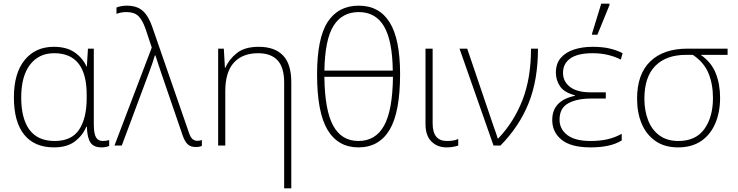

<svg xmlns="http://www.w3.org/2000/svg" viewBox="-20 -796 4035 1050"><path d="M275 10Q168 10 112 -60Q56 -130 56 -263Q56 -396 115 -468Q174 -540 274 -540Q344 -540 387.5 -510Q431 -480 453 -433H455L461 -530H493V-119Q493 -65 505 -45Q517 -25 542 -25Q561 -25 577 -30V2Q560 10 535 10Q493 10 475 -16Q457 -42 455 -103H452Q433 -56 390 -23Q347 10 275 10ZM279 -25Q372 -25 413 -87.5Q454 -150 454 -259V-278Q454 -505 276 -505Q192 -505 144 -442Q96 -379 96 -263Q96 -147 141.5 -86Q187 -25 279 -25Z M1050 8Q1022 8 1006 -7.5Q990 -23 979 -55L862 -396Q853 -422 845 -447Q837 -472 830 -493H827Q821 -472 812.5 -448Q804 -424 796 -402L646 0H606L810 -536L776 -638Q759 -687 736.5 -708.5Q714 -730 671 -730Q654 -730 640 -727Q626 -724 617 -720V-755Q627 -759 641.5 -762Q656 -765 673 -765Q730 -765 761.5 -736Q793 -707 813 -648L1013 -71Q1022 -44 1033.5 -35Q1045 -26 1059 -26Q1067 -26 1073 -27.5Q1079 -29 1084 -30V2Q1077 5 1069 6.5Q1061 8 1050 8Z M1534 234V-345Q1534 -427 1498 -466Q1462 -505 1392 -505Q1306 -505 1259 -453.5Q1212 -402 1212 -297V0H1173V-530H1204L1210 -426H1213Q1232 -471 1275 -505.5Q1318 -540 1395 -540Q1482 -540 1527.5 -493Q1573 -446 1573 -347V234Z M1940 10Q1829 10 1771.5 -85.5Q1714 -181 1714 -389Q1714 -587 1772 -676Q1830 -765 1942 -765Q2054 -765 2111 -673.5Q2168 -582 2168 -391Q2168 -182 2110.5 -86Q2053 10 1940 10ZM1754 -410H2128Q2126 -574 2080 -652Q2034 -730 1942 -730Q1851 -730 1804 -655Q1757 -580 1754 -410ZM1940 -25Q2034 -25 2080.5 -109Q2127 -193 2129 -376H1754Q1756 -193 1802 -109Q1848 -25 1940 -25Z M2422 10Q2372 10 2339.5 -22Q2307 -54 2307 -118V-530H2346V-121Q2346 -25 2424 -25Q2440 -25 2455.5 -27Q2471 -29 2486 -36V0Q2474 4 2458 7Q2442 10 2422 10Z M2679 0 2493 -530H2535L2680 -103Q2685 -89 2691.5 -71Q2698 -53 2702 -39H2705Q2790 -128 2837 -248Q2884 -368 2884 -530H2922Q2922 -359 2871 -232Q2820 -105 2717 0Z M3210 10Q3103 10 3051.5 -31.5Q3000 -73 3000 -140Q3000 -246 3124 -272V-275Q3066 -290 3043 -323.5Q3020 -357 3020 -399Q3020 -448 3046.5 -479Q3073 -510 3118.5 -525Q3164 -540 3221 -540Q3277 -540 3317 -530Q3357 -520 3385 -505L3375 -470Q3345 -486 3305.5 -495.5Q3266 -505 3222 -505Q3139 -505 3099 -476.5Q3059 -448 3059 -398Q3059 -350 3097.5 -320.5Q3136 -291 3211 -291H3293V-257H3211Q3135 -257 3087.5 -231Q3040 -205 3040 -141Q3040 -90 3082.5 -57.5Q3125 -25 3210 -25Q3260 -25 3300.5 -34Q3341 -43 3380 -64V-28Q3320 10 3210 10ZM3218 -606V-613L3268 -776H3313V-768L3247 -606Z M3688 10Q3615 10 3565 -24.5Q3515 -59 3489.5 -119Q3464 -179 3464 -256Q3464 -391 3536.5 -460.5Q3609 -530 3740 -530H3959V-496H3812Q3870 -456 3894 -396Q3918 -336 3918 -261Q3918 -182 3891.5 -120.5Q3865 -59 3814 -24.5Q3763 10 3688 10ZM3690 -25Q3785 -25 3832 -90.5Q3879 -156 3879 -260Q3879 -336 3854.5 -395.5Q3830 -455 3769 -496H3732Q3623 -496 3563.5 -435.5Q3504 -375 3504 -256Q3504 -192 3524 -139.5Q3544 -87 3585.5 -56Q3627 -25 3690 -25Z"/></svg>

Font: Noto Sans ExtraLight
Style: Regular
Weight: 200
Designer: Monotype Design Team
Foundry: Monotype Imaging Inc.
Version: Version 2.007